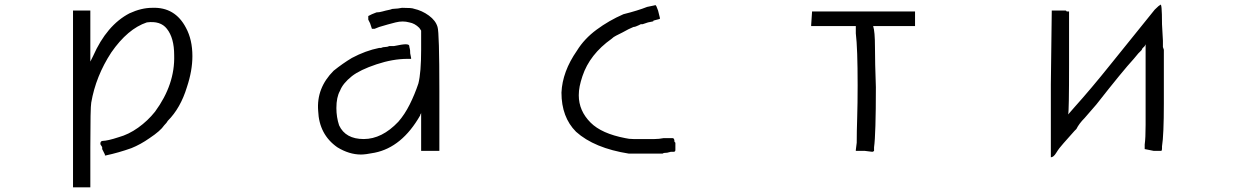

<svg xmlns="http://www.w3.org/2000/svg" viewBox="-20 -639 5298 823"><path d="M632.8 -605.5Q730.5 -609.4 777.3 -519.5Q804.7 -468.8 804.7 -398.4Q804.7 -335.9 781.2 -265.6Q753.9 -175.8 699.2 -121.1Q695.3 -113.3 683.6 -101.6Q668 -78.1 621.1 -46.9Q582 -19.5 543 -3.9Q488.3 15.6 433.6 27.3H429.7V23.4L418 0V-7.8L414.1 -15.6V-11.7Q414.1 -15.6 412.1 -17.6Q410.2 -19.5 410.2 -23.4Q410.2 -35.2 421.9 -35.2Q429.7 -35.2 447.3 -39.1Q464.8 -43 488.3 -50.8Q531.2 -62.5 572.3 -91.8Q613.3 -121.1 644.5 -160.2Q730.5 -277.3 726.6 -402.3Q726.6 -476.6 695.3 -515.6Q668 -550.8 609.4 -543Q527.3 -515.6 457 -414.1Q390.6 -312.5 371.1 -199.2Q367.2 -179.7 367.2 -7.8V164.1H293V-593.8H367.2V-375L378.9 -398.4Q437.5 -531.2 535.2 -582Q585.9 -605.5 632.8 -605.5Z M1703.1 -605.5Q1746.1 -605.5 1753.9 -601.6Q1789.1 -593.8 1818.4 -572.3Q1847.7 -550.8 1855.5 -523.4Q1863.3 -500 1863.3 -250V7.8H1785.2V-156.2Q1785.2 -152.3 1783.2 -150.4Q1781.2 -148.4 1781.2 -144.5Q1703.1 -7.8 1585.9 15.6Q1546.9 23.4 1527.3 23.4Q1476.6 23.4 1425.8 -7.8Q1347.7 -62.5 1343.8 -164.1Q1335.9 -261.7 1410.2 -335.9Q1449.2 -367.2 1488.3 -390.6Q1546.9 -421.9 1605.5 -433.6H1613.3Q1621.1 -437.5 1630.9 -437.5Q1640.6 -437.5 1648.4 -441.4H1668Q1687.5 -445.3 1699.2 -447.3Q1710.9 -449.2 1718.8 -449.2Q1734.4 -449.2 1734.4 -441.4Q1734.4 -437.5 1736.3 -431.6Q1738.3 -425.8 1738.3 -410.2L1742.2 -390.6V-386.7H1726.6Q1664.1 -386.7 1593.8 -363.3Q1523.4 -339.8 1488.3 -312.5Q1449.2 -281.2 1437.5 -250Q1421.9 -222.7 1421.9 -175.8Q1421.9 -136.7 1433.6 -101.6Q1460.9 -43 1539.1 -43Q1617.2 -43 1687.5 -117.2Q1714.8 -148.4 1736.3 -191.4Q1757.8 -234.4 1773.4 -281.2Q1785.2 -328.1 1785.2 -425.8V-507.8L1777.3 -519.5Q1757.8 -539.1 1734.4 -543Q1707 -550.8 1675.8 -543Q1644.5 -535.2 1605.5 -523.4L1585.9 -515.6H1574.2L1566.4 -539.1L1558.6 -554.7Q1558.6 -570.3 1558.6 -570.3L1574.2 -578.1L1593.8 -585.9Q1605.5 -585.9 1619.1 -589.8Q1632.8 -593.8 1652.3 -597.7Q1660.2 -601.6 1671.9 -601.6Q1683.6 -601.6 1703.1 -605.5Z M2789.1 -617.2Q2793 -617.2 2800.8 -593.8Q2808.6 -562.5 2808.6 -562.5V-558.6Q2812.5 -558.6 2781.2 -550.8Q2781.2 -546.9 2777.3 -546.9L2757.8 -543L2734.4 -535.2H2726.6L2718.8 -531.2Q2703.1 -523.4 2695.3 -523.4Q2675.8 -515.6 2648.4 -500Q2632.8 -492.2 2621.1 -486.3Q2609.4 -480.5 2601.6 -472.7Q2507.8 -406.2 2476.6 -312.5Q2468.8 -289.1 2464.8 -269.5Q2460.9 -250 2460.9 -230.5Q2460.9 -164.1 2511.7 -113.3Q2558.6 -66.4 2660.2 -46.9Q2675.8 -43 2695.3 -43Q2714.8 -43 2738.3 -43Q2765.6 -43 2785.2 -43Q2804.7 -43 2824.2 -46.9Q2863.3 -46.9 2863.3 -46.9Q2871.1 -46.9 2871.1 -31.2Q2875 -27.3 2875 -27.3V3.9Q2875 11.7 2867.2 11.7H2855.5L2839.8 15.6Q2824.2 15.6 2820.3 19.5H2750H2718.8H2675.8Q2527.3 -3.9 2449.2 -74.2Q2386.7 -136.7 2386.7 -242.2Q2390.6 -332 2453.1 -421.9Q2484.4 -472.7 2537.1 -511.7Q2589.8 -550.8 2652.3 -578.1Q2683.6 -585.9 2709 -593.8Q2734.4 -601.6 2753.9 -609.4Q2793 -617.2 2789.1 -617.2Z M3460.9 -589.8H3902.3V-527.3H3722.7Q3730.5 -503.9 3730.5 -437.5Q3730.5 -371.1 3734.4 -265.6Q3734.4 -164.1 3732.4 -99.6Q3730.5 -35.2 3726.6 -7.8V3.9V7.8Q3722.7 11.7 3718.8 11.7L3687.5 7.8H3648.4V3.9L3652.3 -27.3Q3652.3 -74.2 3654.3 -134.8Q3656.2 -195.3 3656.2 -273.4Q3656.2 -351.6 3654.3 -408.2Q3652.3 -464.8 3648.4 -496.1V-527.3H3457V-531.2Z M4929.7 -597.7Q4949.2 -617.2 4953.1 -617.2Q4960.9 -632.8 4960.9 -535.2L4964.8 -464.8V-437.5L4968.8 -425.8V-414.1V-269.5V-195.3Q4968.8 -128.9 4966.8 -82Q4964.8 -35.2 4960.9 -11.7V-3.9Q4960.9 7.8 4957 7.8H4925.8Q4886.7 0 4886.7 0V-19.5Q4890.6 -46.9 4890.6 -103.5Q4890.6 -160.2 4890.6 -242.2V-316.4V-363.3V-410.2V-425.8V-449.2Q4886.7 -441.4 4886.7 -441.4L4878.9 -433.6Q4875 -429.7 4875 -427.7Q4875 -425.8 4871.1 -421.9L4863.3 -414.1L4859.4 -410.2L4839.8 -386.7Q4793 -335.9 4679.7 -191.4L4628.9 -132.8Q4605.5 -109.4 4593.8 -85.9L4585.9 -78.1Q4558.6 -46.9 4539.1 -25.4Q4519.5 -3.9 4507.8 15.6Q4496.1 35.2 4484.4 35.2V31.2V-277.3L4488.3 -589.8V-593.8H4511.7H4531.2H4546.9Q4550.8 -593.8 4550.8 -591.8Q4550.8 -589.8 4554.7 -589.8H4562.5V-363.3Q4562.5 -160.2 4558.6 -148.4L4585.9 -179.7Q4656.2 -257.8 4742.2 -365.2Q4828.1 -472.7 4929.7 -597.7Z"/></svg>

Font: 和音 by 宁静之雨，公众号njzyshare
Style: Regular
Weight: 400
Designer: Steve Matteson
Foundry: Ascender Corporation
Version: Version 6.00;June 8, 2018;FontCreator 11.0.0.2388 32-bit